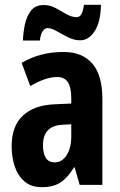

<svg xmlns="http://www.w3.org/2000/svg" viewBox="-20 -775 504 805"><path d="M246.1 -557.1Q325.7 -557.1 367.4 -508.1Q409.2 -459 409.2 -361.8V0H314L293 -73.2H290Q265.1 -31.2 234.6 -10.7Q204.1 9.8 155.8 9.8Q110.4 9.8 82.3 -14.6Q54.2 -39.1 41.5 -78.1Q28.8 -117.2 28.8 -161.1Q28.8 -246.6 76.2 -290.5Q123.5 -334.5 210.9 -337.9L278.8 -340.8V-362.8Q278.8 -407.7 264.9 -429.9Q251 -452.1 219.2 -452.1Q171.4 -452.1 106.9 -414.1L70.8 -511.2Q147 -557.1 246.1 -557.1ZM278.8 -253.9 242.2 -252Q160.2 -247.6 160.2 -167Q160.2 -94.2 209 -94.2Q239.7 -94.2 259.3 -124Q278.8 -153.8 278.8 -204.1ZM76.2 -605Q77.1 -636.2 84 -670.7Q90.8 -705.1 109.4 -729.5Q127.9 -753.9 163.1 -753.9Q189.9 -753.9 213.4 -741.2Q236.8 -728.5 258.5 -715.8Q280.3 -703.1 301.3 -703.1Q314.9 -703.1 321.8 -716.8Q328.6 -730.5 332 -754.9H403.3Q401.9 -682.6 377 -644.3Q352.1 -606 315.9 -606Q290.5 -606 265.1 -618.9Q239.7 -631.8 217.5 -644.5Q195.3 -657.2 179.2 -657.2Q168.5 -657.2 159.4 -644.8Q150.4 -632.3 147 -605Z"/></svg>

Font: Open Sans Condensed
Style: Bold
Weight: 700
Width: 3
Designer: Monotype Design Team
Foundry: Monotype Imaging Inc.
Version: Version 3.003; ttfautohint (v1.8.4)